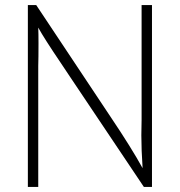

<svg xmlns="http://www.w3.org/2000/svg" viewBox="-20 -710 710 758"><path d="M123 -690 421 -242Q458 -187 489.5 -136.5Q521 -86 543 -46Q538 -119 538 -176L539 -236V-690H580V28H548L255 -409Q246 -423 221 -460Q154 -559 131 -601Q132 -580 132 -539Q132 -481 131 -449V28H90V-690Z"/></svg>

Font: Gmarket Sans TTF Light
Style: Regular
Weight: 300
Designer: Creative Director : Sungho Lee; Art Director : Kiwoong Choi; Project Manager : Sori Yang, Jongwook Yoon; Font Designer :
Foundry: Sandoll Inc.
Version: Version 1.000;hotconv 1.0.109;makeotfexe 2.5.65596